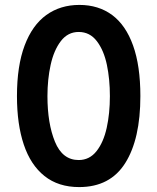

<svg xmlns="http://www.w3.org/2000/svg" viewBox="-20 -751 640 781"><path d="M49 -360Q49 -483 80.2 -566Q111.5 -649 168.5 -690Q225.5 -731 303 -731Q380.5 -731 436 -690Q491.5 -649 521.2 -566.2Q551 -483.5 551 -360Q551 -185.5 489.5 -87.8Q428 10 302 10Q217.5 10 161 -35Q104.5 -80 76.8 -162.8Q49 -245.5 49 -360ZM427 -360Q427 -428.5 414.8 -487.2Q402.5 -546 374 -583.5Q345.5 -621 300 -621Q256 -621 227.5 -583.8Q199 -546.5 186 -487.2Q173 -428 173 -360Q173 -249 203.5 -174.5Q234 -100 300 -100Q344 -100 372.5 -136Q401 -172 414 -230.8Q427 -289.5 427 -360Z"/></svg>

Font: JuliaMono
Style: Bold
Weight: 700
Monospace: yes
Designer: cormullion
Foundry: corm
Version: Version 0.055; ttfautohint (v1.8.4)